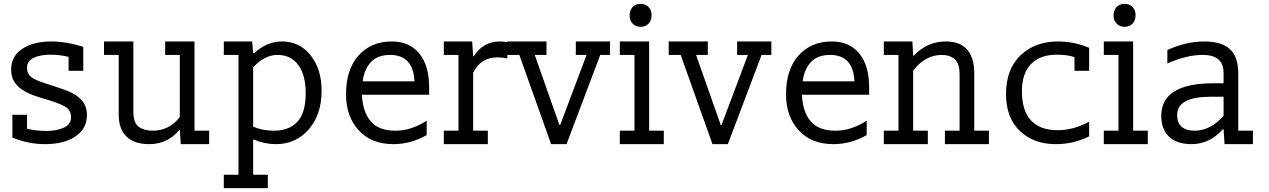

<svg xmlns="http://www.w3.org/2000/svg" viewBox="-20 -756 6655 1007"><path d="M38.5 -391Q38.5 -461.5 96.8 -500Q155.1 -538.5 248.7 -538.5Q328.2 -538.5 416.7 -510.3V-384.6H339.7V-457.7Q294.9 -469.2 242.3 -469.2Q191 -469.2 156.4 -452.6Q121.8 -435.9 121.8 -401.3Q121.8 -380.8 130.1 -367.3Q138.5 -353.8 155.1 -344.2Q171.8 -334.6 197.4 -325.6Q223.1 -316.7 256.4 -306.4Q288.5 -296.2 320.5 -284.6Q352.6 -273.1 378.2 -256.4Q403.8 -239.7 419.9 -214.7Q435.9 -189.7 435.9 -152.6Q435.9 -80.8 375.6 -40.4Q315.4 0 216.7 0Q128.2 0 44.9 -34.6V-153.8H121.8V-80.8Q169.2 -69.2 223.1 -69.2Q276.9 -69.2 314.7 -86.5Q352.6 -103.8 352.6 -141Q352.6 -180.8 318.6 -198.7Q284.6 -216.7 223.1 -234.6Q191 -243.6 158.3 -255.1Q125.6 -266.7 98.7 -284Q71.8 -301.3 55.1 -326.9Q38.5 -352.6 38.5 -391Z M923.1 -467.9H846.2V-538.5H1000V-70.5H1076.9V0H928.2L923.1 -74.4H920.5Q859 0 762.8 0Q684.6 0 643.6 -39.7Q602.6 -79.5 602.6 -153.8V-467.9H525.6V-538.5H679.5V-171.8Q679.5 -111.5 707.7 -91Q735.9 -70.5 780.8 -70.5Q867.9 -70.5 923.1 -142.3Z M1384.6 160.3V230.8H1153.8V160.3H1230.8V-467.9H1153.8V-538.5H1302.6L1307.7 -476.9H1312.8Q1379.5 -538.5 1459 -538.5Q1551.3 -538.5 1609 -466Q1666.7 -393.6 1666.7 -279.5Q1666.7 -155.1 1599.4 -77.6Q1532.1 0 1426.9 0Q1366.7 0 1310.3 -24.4L1307.7 -23.1V160.3ZM1307.7 -92.3Q1355.1 -70.5 1416.7 -70.5Q1496.2 -70.5 1539.7 -117.3Q1583.3 -164.1 1583.3 -266.7Q1583.3 -362.8 1544.2 -415.4Q1505.1 -467.9 1435.9 -467.9Q1367.9 -467.9 1307.7 -402.6Z M2053.8 -70.5Q2137.2 -70.5 2217.9 -123.1V-47.4Q2134.6 0 2043.6 0Q1928.2 0 1861.5 -72.4Q1794.9 -144.9 1794.9 -261.5Q1794.9 -392.3 1860.9 -465.4Q1926.9 -538.5 2034.6 -538.5Q2128.2 -538.5 2179.5 -475Q2230.8 -411.5 2230.8 -298.7V-259H1878.2Q1882.1 -170.5 1923.7 -120.5Q1965.4 -70.5 2053.8 -70.5ZM2153.8 -329.5Q2147.4 -467.9 2025.6 -467.9Q1961.5 -467.9 1926.3 -431.4Q1891 -394.9 1882.1 -329.5Z M2641 -450Q2614.1 -455.1 2588.5 -455.1Q2501.3 -455.1 2461.5 -374.4V-70.5H2538.5V0H2307.7V-70.5H2384.6V-467.9H2307.7V-538.5H2456.4L2461.5 -460.3H2464.1Q2514.1 -538.5 2601.3 -538.5Q2620.5 -538.5 2641 -534.6Z M2951.3 0H2870.5L2703.8 -467.9H2641V-538.5H2846.2V-467.9H2784.6L2914.1 -100H2917.9L3056.4 -467.9H3000V-538.5H3179.5V-467.9H3128.2Z M3230.8 -70.5H3307.7V-467.9H3230.8V-538.5H3384.6V-70.5H3461.5V0H3230.8ZM3282.1 -673.1Q3282.1 -702.6 3298.1 -719.2Q3314.1 -735.9 3339.7 -735.9Q3365.4 -735.9 3381.4 -719.2Q3397.4 -702.6 3397.4 -676.9Q3397.4 -648.7 3381.4 -632.1Q3365.4 -615.4 3339.7 -615.4Q3314.1 -615.4 3298.1 -632.1Q3282.1 -648.7 3282.1 -673.1Z M3797.4 0H3716.7L3550 -467.9H3487.2V-538.5H3692.3V-467.9H3630.8L3760.3 -100H3764.1L3902.6 -467.9H3846.2V-538.5H4025.6V-467.9H3974.4Z M4361.5 -70.5Q4444.9 -70.5 4525.6 -123.1V-47.4Q4442.3 0 4351.3 0Q4235.9 0 4169.2 -72.4Q4102.6 -144.9 4102.6 -261.5Q4102.6 -392.3 4168.6 -465.4Q4234.6 -538.5 4342.3 -538.5Q4435.9 -538.5 4487.2 -475Q4538.5 -411.5 4538.5 -298.7V-259H4185.9Q4189.7 -170.5 4231.4 -120.5Q4273.1 -70.5 4361.5 -70.5ZM4461.5 -329.5Q4455.1 -467.9 4333.3 -467.9Q4269.2 -467.9 4234 -431.4Q4198.7 -394.9 4189.7 -329.5Z M4615.4 -70.5H4692.3V-467.9H4615.4V-538.5H4765.4L4769.2 -462.8H4770.5Q4843.6 -538.5 4939.7 -538.5Q5016.7 -538.5 5053.2 -494.9Q5089.7 -451.3 5089.7 -374.4V-70.5H5166.7V0H4935.9V-70.5H5012.8V-365.4Q5012.8 -423.1 4987.2 -445.5Q4961.5 -467.9 4919.2 -467.9Q4833.3 -467.9 4769.2 -385.9V-70.5H4846.2V0H4615.4Z M5692.3 -41Q5611.5 0 5517.9 0Q5401.3 0 5328.8 -69.2Q5256.4 -138.5 5256.4 -262.8Q5256.4 -393.6 5332.7 -466Q5409 -538.5 5528.2 -538.5Q5614.1 -538.5 5692.3 -505.1V-384.6H5615.4V-456.4Q5578.2 -469.2 5523.1 -469.2Q5434.6 -469.2 5387.2 -419.9Q5339.7 -370.5 5339.7 -278.2Q5339.7 -175.6 5387.2 -124.4Q5434.6 -73.1 5526.9 -73.1Q5610.3 -73.1 5692.3 -117.9Z M5769.2 -70.5H5846.2V-467.9H5769.2V-538.5H5923.1V-70.5H6000V0H5769.2ZM5820.5 -673.1Q5820.5 -702.6 5836.5 -719.2Q5852.6 -735.9 5878.2 -735.9Q5903.8 -735.9 5919.9 -719.2Q5935.9 -702.6 5935.9 -676.9Q5935.9 -648.7 5919.9 -632.1Q5903.8 -615.4 5878.2 -615.4Q5852.6 -615.4 5836.5 -632.1Q5820.5 -648.7 5820.5 -673.1Z M6102.6 -493.6Q6198.7 -538.5 6298.7 -538.5Q6385.9 -538.5 6430.1 -498.7Q6474.4 -459 6474.4 -370.5V-70.5H6551.3V0H6402.6L6397.4 -78.2H6393.6Q6324.4 0 6229.5 0Q6152.6 0 6111.5 -39.1Q6070.5 -78.2 6070.5 -147.4Q6070.5 -319.2 6343.6 -319.2H6397.4V-373.1Q6397.4 -419.2 6371.2 -443.6Q6344.9 -467.9 6287.2 -467.9Q6202.6 -467.9 6102.6 -423.1ZM6330.8 -248.7Q6153.8 -248.7 6153.8 -152.6Q6153.8 -111.5 6177.6 -91Q6201.3 -70.5 6246.2 -70.5Q6328.2 -70.5 6397.4 -148.7V-248.7Z"/></svg>

Font: Slabo 13px
Style: Regular
Weight: 400
Designer: John Hudson
Foundry: Tiro Typeworks Ltd.
Version: Version 1.02 Build 005a